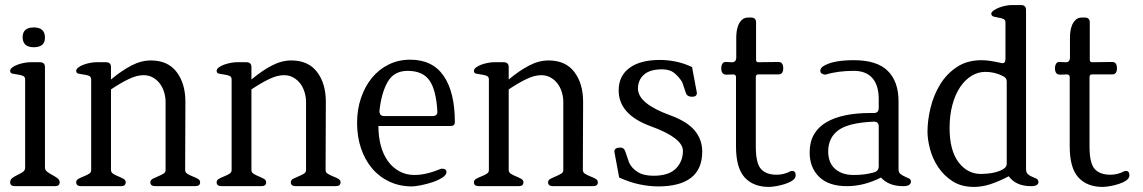

<svg xmlns="http://www.w3.org/2000/svg" viewBox="-20 -733 4502 756"><path d="M157 -585Q157 -547 113 -547Q70 -547 69 -586Q69 -625 113 -625Q157 -625 157 -585ZM215 -15Q215 0 196 0H40Q20 0 20 -15Q20 -26 29 -32.5Q38 -39 49.5 -44.5Q61 -50 70 -56Q79 -62 79 -73V-420Q79 -431 70 -434.5Q61 -438 49.5 -439.5Q38 -441 29 -443Q20 -445 20 -454Q20 -461 28.5 -467.5Q37 -474 49.5 -478.5Q62 -483 75.5 -485.5Q89 -488 99 -488H137Q157 -488 157 -469V-74Q157 -63 166 -56.5Q175 -50 186 -44Q197 -38 206 -31.5Q215 -25 215 -15Z M768 -15Q768 0 748 0H592Q572 0 572 -15Q572 -24 581.5 -29Q591 -34 602 -38.5Q613 -43 622.5 -48.5Q632 -54 632 -63V-332Q632 -350 626.5 -369Q621 -388 610 -403Q599 -418 582.5 -427.5Q566 -437 545 -437Q519 -437 487.5 -422Q456 -407 417 -381V-64Q417 -54 426 -48.5Q435 -43 446 -38.5Q457 -34 466 -29Q475 -24 475 -15Q475 0 456 0H300Q280 0 280 -15Q280 -24 289 -29Q298 -34 309.5 -38.5Q321 -43 330 -48.5Q339 -54 339 -63V-420Q339 -431 330 -434.5Q321 -438 309.5 -439.5Q298 -441 289 -443Q280 -445 280 -454Q280 -461 288.5 -467.5Q297 -474 309.5 -478.5Q322 -483 335.5 -485.5Q349 -488 359 -488H397Q417 -488 417 -469V-420Q459 -455 497.5 -475Q536 -495 574 -495Q641 -495 675.5 -449.5Q710 -404 710 -332L709 -64Q709 -54 718 -48.5Q727 -43 738.5 -38.5Q750 -34 759 -29Q768 -24 768 -15Z M1321 -15Q1321 0 1301 0H1145Q1125 0 1125 -15Q1125 -24 1134.5 -29Q1144 -34 1155 -38.5Q1166 -43 1175.5 -48.5Q1185 -54 1185 -63V-332Q1185 -350 1179.5 -369Q1174 -388 1163 -403Q1152 -418 1135.5 -427.5Q1119 -437 1098 -437Q1072 -437 1040.5 -422Q1009 -407 970 -381V-64Q970 -54 979 -48.5Q988 -43 999 -38.5Q1010 -34 1019 -29Q1028 -24 1028 -15Q1028 0 1009 0H853Q833 0 833 -15Q833 -24 842 -29Q851 -34 862.5 -38.5Q874 -43 883 -48.5Q892 -54 892 -63V-420Q892 -431 883 -434.5Q874 -438 862.5 -439.5Q851 -441 842 -443Q833 -445 833 -454Q833 -461 841.5 -467.5Q850 -474 862.5 -478.5Q875 -483 888.5 -485.5Q902 -488 912 -488H950Q970 -488 970 -469V-420Q1012 -455 1050.5 -475Q1089 -495 1127 -495Q1194 -495 1228.5 -449.5Q1263 -404 1263 -332L1262 -64Q1262 -54 1271 -48.5Q1280 -43 1291.5 -38.5Q1303 -34 1312 -29Q1321 -24 1321 -15Z M1771 -252Q1771 -237 1755 -237H1470Q1470 -195 1479.5 -159.5Q1489 -124 1507.5 -98.5Q1526 -73 1552.5 -58.5Q1579 -44 1612 -44Q1658 -44 1718 -69Q1738 -69 1738 -56Q1738 -44 1721.5 -33.5Q1705 -23 1682.5 -15.5Q1660 -8 1637 -3.5Q1614 1 1602 1Q1554 1 1514 -17.5Q1474 -36 1445.5 -69.5Q1417 -103 1401.5 -149Q1386 -195 1386 -249Q1386 -302 1401.5 -347.5Q1417 -393 1444.5 -426.5Q1472 -460 1510.5 -479Q1549 -498 1595 -498Q1683 -498 1727 -434Q1771 -370 1771 -252ZM1702 -296Q1697 -380 1670.5 -417Q1644 -454 1585 -454Q1532 -454 1507 -411.5Q1482 -369 1474 -296Q1474 -276 1493 -276H1683Q1704 -276 1702 -296Z M2334 -15Q2334 0 2314 0H2158Q2138 0 2138 -15Q2138 -24 2147.5 -29Q2157 -34 2168 -38.5Q2179 -43 2188.5 -48.5Q2198 -54 2198 -63V-332Q2198 -350 2192.5 -369Q2187 -388 2176 -403Q2165 -418 2148.5 -427.5Q2132 -437 2111 -437Q2085 -437 2053.5 -422Q2022 -407 1983 -381V-64Q1983 -54 1992 -48.5Q2001 -43 2012 -38.5Q2023 -34 2032 -29Q2041 -24 2041 -15Q2041 0 2022 0H1866Q1846 0 1846 -15Q1846 -24 1855 -29Q1864 -34 1875.5 -38.5Q1887 -43 1896 -48.5Q1905 -54 1905 -63V-420Q1905 -431 1896 -434.5Q1887 -438 1875.5 -439.5Q1864 -441 1855 -443Q1846 -445 1846 -454Q1846 -461 1854.5 -467.5Q1863 -474 1875.5 -478.5Q1888 -483 1901.5 -485.5Q1915 -488 1925 -488H1963Q1983 -488 1983 -469V-420Q2025 -455 2063.5 -475Q2102 -495 2140 -495Q2207 -495 2241.5 -449.5Q2276 -404 2276 -332L2275 -64Q2275 -54 2284 -48.5Q2293 -43 2304.5 -38.5Q2316 -34 2325 -29Q2334 -24 2334 -15Z M2745 -136Q2745 -67 2701 -33Q2657 1 2572 1Q2537 1 2498.5 -7Q2460 -15 2418 -34L2399 -136Q2399 -152 2423 -152Q2437 -152 2442 -137L2457 -93Q2467 -71 2490.5 -56Q2514 -41 2553 -41Q2613 -41 2641 -69Q2669 -97 2669 -139Q2669 -190 2542 -236Q2416 -282 2416 -377Q2416 -434 2458.5 -465.5Q2501 -497 2579 -497Q2609 -497 2641 -490.5Q2673 -484 2705 -469L2724 -367Q2724 -352 2705 -352Q2686 -352 2681 -366L2666 -410Q2652 -432 2634.5 -446Q2617 -460 2587 -460Q2539 -460 2515.5 -439Q2492 -418 2492 -384Q2492 -325 2619 -279Q2685 -255 2715 -219.5Q2745 -184 2745 -136Z M3113 -43Q3113 -31 3100.5 -22.5Q3088 -14 3071 -8.5Q3054 -3 3036 0Q3018 3 3008 3Q2946 3 2912 -34.5Q2878 -72 2878 -156V-430Q2878 -438 2869 -440L2840 -439Q2820 -439 2820 -464Q2820 -476 2825 -483Q2830 -490 2840 -489L2859 -488Q2879 -486 2879 -507V-586Q2879 -595 2880.5 -608Q2882 -621 2887 -633.5Q2892 -646 2901.5 -655Q2911 -664 2927 -664H2937Q2957 -664 2957 -645V-498Q2957 -488 2966 -488L3045 -489Q3064 -489 3064 -464Q3064 -440 3045 -440H2966Q2956 -440 2956 -430V-156Q2956 -90 2976.5 -67.5Q2997 -45 3038 -45Q3067 -45 3093 -59Q3095 -59 3096 -59.5Q3097 -60 3099 -60Q3113 -60 3113 -43Z M3567 -17Q3565 0 3537 0Q3479 0 3449 -34Q3382 0 3315 0Q3243 0 3205.5 -36.5Q3168 -73 3168 -133Q3168 -174 3185 -203.5Q3202 -233 3233.5 -251.5Q3265 -270 3308.5 -279Q3352 -288 3405 -288H3421Q3440 -288 3440 -308V-343Q3440 -397 3415 -425.5Q3390 -454 3342 -454Q3312 -454 3284 -450.5Q3256 -447 3230 -439Q3210 -441 3210 -454Q3210 -468 3230 -477Q3267 -496 3342 -496Q3433 -496 3475.5 -454Q3518 -412 3518 -334V-67Q3518 -54 3525.5 -48Q3533 -42 3542.5 -38Q3552 -34 3559.5 -30Q3567 -26 3567 -17ZM3440 -235Q3440 -254 3421 -254Q3322 -250 3281.5 -220.5Q3241 -191 3241 -136Q3241 -119 3246 -102.5Q3251 -86 3263 -73Q3275 -60 3294.5 -52Q3314 -44 3343 -44Q3386 -44 3420 -54Q3440 -59 3440 -78Z M4069 -17Q4069 0 4040 0Q3980 0 3952 -39Q3914 -19 3880.5 -8Q3847 3 3815 3Q3765 3 3730.5 -19.5Q3696 -42 3674 -75Q3652 -108 3642 -146Q3632 -184 3632 -214Q3632 -259 3644 -308.5Q3656 -358 3681.5 -400Q3707 -442 3747.5 -469Q3788 -496 3845 -496Q3862 -496 3881 -493Q3900 -490 3922 -485Q3923 -485 3924 -484.5Q3925 -484 3926 -484Q3939 -484 3939 -500V-645Q3939 -655 3930.5 -658.5Q3922 -662 3912 -663.5Q3902 -665 3893 -667.5Q3884 -670 3883 -679Q3884 -686 3893.5 -692.5Q3903 -699 3915 -703.5Q3927 -708 3940 -710.5Q3953 -713 3961 -713H4001Q4020 -713 4020 -693V-68Q4020 -54 4027 -47.5Q4034 -41 4043 -37.5Q4052 -34 4060 -30Q4068 -26 4069 -17ZM3944 -412Q3944 -427 3928 -434Q3896 -450 3860 -450Q3831 -450 3805.5 -434.5Q3780 -419 3760.5 -390Q3741 -361 3730 -320Q3719 -279 3719 -229Q3719 -141 3754 -94.5Q3789 -48 3843 -48Q3852 -48 3869 -49.5Q3886 -51 3902.5 -55.5Q3919 -60 3931.5 -68Q3944 -76 3944 -88Z M4427 -43Q4427 -31 4414.5 -22.5Q4402 -14 4385 -8.5Q4368 -3 4350 0Q4332 3 4322 3Q4260 3 4226 -34.5Q4192 -72 4192 -156V-430Q4192 -438 4183 -440L4154 -439Q4134 -439 4134 -464Q4134 -476 4139 -483Q4144 -490 4154 -489L4173 -488Q4193 -486 4193 -507V-586Q4193 -595 4194.5 -608Q4196 -621 4201 -633.5Q4206 -646 4215.5 -655Q4225 -664 4241 -664H4251Q4271 -664 4271 -645V-498Q4271 -488 4280 -488L4359 -489Q4378 -489 4378 -464Q4378 -440 4359 -440H4280Q4270 -440 4270 -430V-156Q4270 -90 4290.5 -67.5Q4311 -45 4352 -45Q4381 -45 4407 -59Q4409 -59 4410 -59.5Q4411 -60 4413 -60Q4427 -60 4427 -43Z"/></svg>

Font: Jura
Style: Regular
Weight: 400
Designer: Ed Merritt
Foundry: Ten by Twenty
Version: Version 1.007